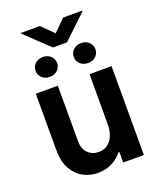

<svg xmlns="http://www.w3.org/2000/svg" viewBox="-164 -1002 911 1108"><g transform="rotate(-20 291.5 -448.0)"><path d="M392 -241.8V-545.5H527.3V0H400.2V-64.6H394.5Q372.2 -34.4 333.5 -13.7Q294.7 7.1 242.9 7.1Q198.9 7.1 157.3 -13.8Q115.8 -34.8 89 -81Q62.1 -127.1 62.1 -202.4V-545.5H197.4V-206.3Q197.4 -157 223.9 -131Q250.4 -105.1 290.1 -105.1Q336.3 -105.1 364.2 -141.3Q392 -177.6 392 -241.8ZM217.7 -904.5 289.4 -833.8 360.8 -904.5H477.3V-899.5L332.4 -762.4H246.4L101.2 -900.2V-904.5ZM105.8 -669.7Q105.8 -695.7 124.1 -713.2Q142.4 -730.8 171.9 -730.8Q201.3 -730.8 219.8 -713.2Q238.3 -695.7 238.3 -669.7Q238.3 -644.2 219.8 -626.6Q201.3 -609 171.9 -609Q142.4 -609 124.1 -626.6Q105.8 -644.2 105.8 -669.7ZM340.6 -669.4Q340.6 -695.3 359 -713.1Q377.5 -730.8 407 -730.8Q436.4 -730.8 454.9 -713.1Q473.4 -695.3 473.4 -669.4Q473.4 -643.8 454.9 -626.2Q436.4 -608.7 407 -608.7Q377.5 -608.7 359 -626.2Q340.6 -643.8 340.6 -669.4Z"/></g></svg>

Font: Interface
Style: Bold
Weight: 700
Designer: Rasmus Andersson
Foundry: rsms
Version: Version 1.8